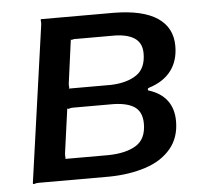

<svg xmlns="http://www.w3.org/2000/svg" viewBox="-44 -576 665 625"><g transform="rotate(-5 288.5 -263.5)"><path d="M39 0 111 -511Q112 -520 111 -525Q110 -530 113 -530H351Q445 -529 492.5 -497Q540 -465 540 -405Q540 -357 515.5 -324.5Q491 -292 443 -277Q439 -276 438.5 -272.5Q438 -269 441 -268Q480 -256 500.5 -229Q521 -202 521 -161Q521 -107 490.5 -71Q460 -35 407.5 -18Q355 -1 290 0H58Q50 0 45 2Q40 4 39 0ZM292 -70Q350 -71 383 -91.5Q416 -112 416 -162Q416 -202 389.5 -218.5Q363 -235 311 -234H191Q183 -234 178 -232Q173 -230 172 -234L152 -89Q151 -81 152 -75.5Q153 -70 150 -70ZM321 -297Q373 -299 404 -320Q435 -341 435 -390Q435 -425 409.5 -441Q384 -457 336 -456H222Q214 -457 209 -455Q204 -453 203 -456L184 -315Q183 -308 184 -302.5Q185 -297 181 -297Z"/></g></svg>

Font: Libre Franklin Medium
Style: Italic
Weight: 500
Italic angle: -8°
Designer: Pablo Impallari, Rodrigo Fuenzalida, Nhung Nguyen
Foundry: Impallari Type
Version: Version 3.000